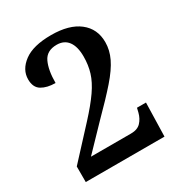

<svg xmlns="http://www.w3.org/2000/svg" viewBox="-171 -843 901 961"><g transform="rotate(-30 279.5 -362.0)"><path d="M46 0V-90L202 -259Q260 -322 292.5 -369Q325 -416 338 -458.5Q351 -501 351 -550Q351 -607 328.5 -637.5Q306 -668 263 -668Q205 -668 184 -623.5Q163 -579 163 -505Q115 -505 84 -523.5Q53 -542 53 -589Q53 -645 106 -684.5Q159 -724 263 -724Q367 -724 424 -679.5Q481 -635 481 -558Q481 -512 459.5 -467Q438 -422 389.5 -366.5Q341 -311 261 -231L132 -97H364Q401 -97 420.5 -117.5Q440 -138 448 -169L454 -194H506L501 0Z"/></g></svg>

Font: Noto Serif Bengali
Style: Bold
Weight: 700
Designer: Juan Bruce, Universal Thirst, Indian Type Foundry and the Monotype Design Team.
Foundry: Monotype Imaging Inc.
Version: Version 2.003; ttfautohint (v1.8.4.7-5d5b)